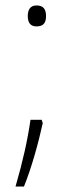

<svg xmlns="http://www.w3.org/2000/svg" viewBox="-20 -556 270 705"><path d="M82 -497C82 -474 91 -459 114 -459C141 -459 149 -474 149 -497C149 -520 141 -536 114 -536C91 -536 82 -520 82 -497ZM137 -104 133 -116H92C81 -41 64 36 37 129H68C96 60 121 -31 137 -104Z"/></svg>

Font: Noto Sans Cherokee ExtraLight
Style: Regular
Weight: 200
Designer: Monotype Design Team
Foundry: Monotype Imaging Inc.
Version: Version 2.001